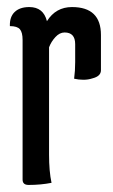

<svg xmlns="http://www.w3.org/2000/svg" viewBox="-20 -520 320 544"><path d="M119 -82Q119 -34 126 -2Q96 4 61 4Q44 4 44 -11V-407Q44 -428 36.5 -437Q29 -446 8 -446Q7 -472 21.5 -486Q36 -500 63 -500Q103 -500 113 -460Q138 -500 184 -500Q266 -500 266 -421V-321Q266 -304 242 -298Q230 -294 216.5 -294Q203 -294 190 -297Q193 -319 193 -344V-395Q193 -428 163 -428Q149 -428 137 -415Q125 -402 119 -386Z"/></svg>

Font: el_Medula One
Style: Regular
Weight: 400
Designer: Luciano Vergara
Foundry: Luciano Vergara
Version: Version 1.002 August 17, 2020